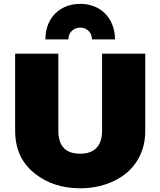

<svg xmlns="http://www.w3.org/2000/svg" viewBox="-20 -968 838 1003"><path d="M460.4 -762.2Q460.4 -775.4 455.8 -786.9Q451.2 -798.3 442.9 -806.4Q434.6 -814.5 423.3 -819.1Q412.1 -823.7 398.9 -823.7Q385.7 -823.7 374.5 -819.1Q363.3 -814.5 355 -806.4Q346.7 -798.3 342 -786.9Q337.4 -775.4 337.4 -762.2H217.3Q217.3 -804.7 230.7 -838.9Q244.1 -873 268.3 -897.2Q292.5 -921.4 325.7 -934.6Q358.9 -947.8 398.9 -947.8Q439.9 -947.8 473.4 -934.1Q506.8 -920.4 530.5 -895.8Q554.2 -871.1 567.4 -837.2Q580.6 -803.2 580.6 -762.2ZM398.9 -165Q455.1 -165 484.1 -195.6Q513.2 -226.1 513.2 -285.2V-687.5H738.8V-285.2Q738.8 -232.4 724.9 -189.7Q710.9 -147 686.8 -113.5Q662.6 -80.1 629.9 -55.7Q597.2 -31.2 559.3 -15.4Q521.5 0.5 480.5 8.1Q439.5 15.6 398.9 15.6Q259.8 15.6 163.1 -60.5Q59.1 -141.6 59.1 -285.2V-687.5H284.7V-285.2Q284.7 -165 398.9 -165Z"/></svg>

Font: Paytone One
Style: Regular
Weight: 400
Designer: vernon adams
Foundry: vernon adams
Version: 1.000